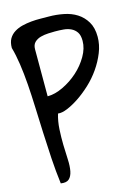

<svg xmlns="http://www.w3.org/2000/svg" viewBox="-128 -953 737 1009"><g transform="rotate(-15 240.5 -448.5)"><path d="M9.8 -771.5Q9.8 -801.8 21 -821.3Q32.2 -840.8 51.8 -853Q71.3 -865.2 95.2 -871.1Q119.1 -877 145 -879.4Q170.9 -881.8 195.3 -881.3Q219.7 -880.9 240.2 -880.9Q280.3 -880.9 320.3 -873Q360.4 -865.2 391.1 -845.7Q421.9 -826.2 441.4 -793.5Q460.9 -760.7 460.9 -711.9Q460.9 -668.9 443.8 -626.5Q426.8 -584 399.9 -545.4Q373 -506.8 338.9 -475.1Q304.7 -443.4 271 -420.9Q237.3 -398.4 206.5 -385.7Q175.8 -373 155.3 -376Q143.6 -337.9 141.1 -294.4Q138.7 -251 139.6 -209.5Q140.6 -168 142.6 -130.4Q144.5 -92.8 139.2 -65.9Q133.8 -39.1 119.1 -25.9Q104.5 -12.7 74.2 -17.6Q65.4 -86.9 61 -158.2Q56.6 -229.5 53.7 -299.8Q50.8 -370.1 48.3 -437Q45.9 -503.9 41.5 -564.5Q37.1 -625 29.3 -677.7Q21.5 -730.5 9.8 -771.5ZM251 -796.9Q236.3 -796.9 214.8 -795.9Q193.4 -794.9 173.3 -789.6Q153.3 -784.2 139.6 -771Q126 -757.8 126 -733.4V-477.5Q166 -477.5 210.9 -499Q255.9 -520.5 293 -553.7Q330.1 -586.9 354.5 -628.9Q378.9 -670.9 378.9 -711.9Q378.9 -742.2 367.7 -758.8Q356.4 -775.4 338.4 -784.2Q320.3 -793 297.9 -794.9Q275.4 -796.9 251 -796.9Z"/></g></svg>

Font: Gloria Hallelujah
Style: Regular
Weight: 400
Designer: Kimberly Geswein
Foundry: Kimberly Geswein
Version: Version 1.004 2010